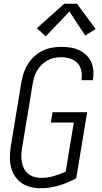

<svg xmlns="http://www.w3.org/2000/svg" viewBox="-20 -992 540 1020"><path d="M197 8Q169 8 142.5 1.5Q116 -5 95 -19.5Q74 -34 59.5 -56Q45 -78 38.5 -103.5Q32 -129 32.5 -157Q33 -185 37 -213L94 -558Q98 -582 106.5 -606.5Q115 -631 129 -653Q143 -675 163 -693Q183 -711 206.5 -722.5Q230 -734 255 -738.5Q280 -743 304 -743Q329 -743 353 -739.5Q377 -736 398 -726.5Q419 -717 436 -701.5Q453 -686 463 -665.5Q473 -645 475.5 -620.5Q478 -596 474 -572Q474 -570 473.5 -568.5Q473 -567 473 -566H412Q413 -567 413 -568Q413 -569 413 -570Q417 -595 411.5 -618.5Q406 -642 390.5 -658Q375 -674 352 -681Q329 -688 304 -688Q287 -688 268.5 -684.5Q250 -681 233 -671.5Q216 -662 202 -648.5Q188 -635 178 -618.5Q168 -602 162.5 -584Q157 -566 154 -549L97 -204Q94 -184 93.5 -165Q93 -146 96.5 -128.5Q100 -111 108.5 -95Q117 -79 131 -68Q145 -57 162.5 -52Q180 -47 200 -47Q232 -47 265 -56.5Q298 -66 329 -80L372 -341H250L259 -396H443L385 -45Q340 -20 292 -6Q244 8 197 8ZM223 -799 176 -842 321 -972H389L488 -838L433 -803L349 -931Z"/></svg>

Font: Iosevka SS04 Light
Style: Italic
Weight: 300
Italic angle: -9°
Monospace: yes
Designer: Belleve Invis
Foundry: Belleve Invis
Version: Version 19.0.0; ttfautohint (v1.8.4)